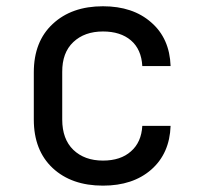

<svg xmlns="http://www.w3.org/2000/svg" viewBox="-20 -580 639 610"><path d="M307.1 9.8Q207.5 9.8 147.5 -45.9Q87.4 -102.1 87.4 -200.2V-350.1Q87.4 -448.2 147.5 -503.9Q207.5 -560.1 307.1 -560.1Q402.3 -560.1 460.4 -508.8Q519 -458 522 -370.1H432.1Q429.2 -423.3 396 -451.7Q362.8 -480 307.1 -480Q248.5 -480 212.9 -446.3Q177.2 -412.6 177.7 -351.1V-200.2Q177.7 -138.2 212.9 -104Q248.5 -69.8 307.1 -69.8Q363.3 -69.8 396 -99.1Q429.2 -127.9 432.1 -180.2H522Q519 -92.3 460.4 -41Q402.3 9.8 307.1 9.8Z"/></svg>

Font: UDEV Gothic 35
Style: Regular
Weight: 400
Version: v2.1.0; ttfautohint (v1.8.4.7-5d5b-dirty) -l 6 -r 45 -G 200 